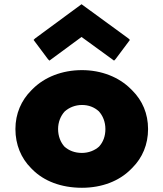

<svg xmlns="http://www.w3.org/2000/svg" viewBox="-20 -867 774 909"><path d="M255 -256C255 -289 267 -318 286 -339C307 -358 336 -370 368 -370C399 -370 426 -360 448 -340C467 -319 479 -290 479 -256C479 -223 469 -195 449 -173C429 -155 400 -143 368 -143C334 -143 306 -154 285 -173C267 -193 255 -222 255 -256ZM53 -256C53 -182 80 -118 127 -71L134 -64C188 -10 269 22 368 22C463 22 544 -10 599 -65L600 -66L607 -73C654 -120 681 -183 681 -256C681 -329 654 -391 607 -438L606 -439L599 -446C543 -502 460 -535 368 -535C274 -535 191 -502 135 -446L128 -439C81 -392 53 -329 53 -256ZM146 -685 139 -678 207 -587 214 -580 366 -692 520 -580 527 -587 595 -678 588 -685 366 -847Z"/></svg>

Font: Hussar Woodtype
Style: Blk
Weight: 900
Foundry: Cannot Into Space Fonts
Version: Version 1.07